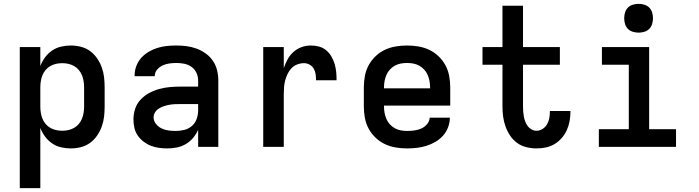

<svg xmlns="http://www.w3.org/2000/svg" viewBox="-20 -765 3640 1000"><path d="M83 215V-520H190V-421Q199 -445 214.5 -466Q230 -487 251 -501.5Q272 -516 297.5 -522Q323 -528 348 -528Q375 -528 401 -521.5Q427 -515 448.5 -499.5Q470 -484 485.5 -461.5Q501 -439 510 -414Q519 -389 522 -363Q525 -337 525 -310V-210Q525 -183 522 -157Q519 -131 510 -106Q501 -81 485.5 -58.5Q470 -36 448.5 -20.5Q427 -5 401 1.5Q375 8 348 8Q323 8 297.5 2Q272 -4 251 -18.5Q230 -33 214.5 -54Q199 -75 190 -99V215ZM304 -84Q320 -84 336 -87.5Q352 -91 366 -99Q380 -107 390.5 -119.5Q401 -132 407 -147Q413 -162 415.5 -178Q418 -194 418 -210V-310Q418 -326 415.5 -342Q413 -358 407 -373Q401 -388 390.5 -400.5Q380 -413 366 -421Q352 -429 336 -432.5Q320 -436 304 -436Q288 -436 272 -432.5Q256 -429 242 -421Q228 -413 217.5 -400.5Q207 -388 201 -373Q195 -358 192.5 -342Q190 -326 190 -310V-210Q190 -194 192.5 -178Q195 -162 201 -147Q207 -132 217.5 -119.5Q228 -107 242 -99Q256 -91 272 -87.5Q288 -84 304 -84Z M852 8Q830 8 808 5Q786 2 765.5 -6Q745 -14 727.5 -27.5Q710 -41 697.5 -59Q685 -77 680 -99Q675 -121 675 -143Q675 -171 684 -198.5Q693 -226 712.5 -246.5Q732 -267 757 -280.5Q782 -294 809.5 -301.5Q837 -309 865 -311.5Q893 -314 922 -314H1012V-346Q1012 -367 1003 -386Q994 -405 977 -417Q960 -429 939.5 -433Q919 -437 899 -437Q881 -437 862.5 -434.5Q844 -432 827.5 -424.5Q811 -417 798.5 -402.5Q786 -388 786 -369V-368H681V-372Q681 -397 690 -421Q699 -445 715.5 -463.5Q732 -482 754 -495Q776 -508 800 -515.5Q824 -523 849 -525.5Q874 -528 899 -528Q926 -528 952.5 -524.5Q979 -521 1004.5 -511.5Q1030 -502 1052 -486Q1074 -470 1089 -448Q1104 -426 1110.5 -399.5Q1117 -373 1117 -346V0H1012V-89Q1002 -66 985.5 -46.5Q969 -27 947.5 -14.5Q926 -2 901.5 3Q877 8 852 8ZM895 -83Q918 -83 940 -88.5Q962 -94 979 -108.5Q996 -123 1004 -145Q1012 -167 1012 -189V-223H922Q907 -223 892.5 -222.5Q878 -222 863.5 -219.5Q849 -217 835 -212.5Q821 -208 808.5 -200.5Q796 -193 788 -180.5Q780 -168 780 -154Q780 -135 792.5 -119.5Q805 -104 822 -96Q839 -88 857.5 -85.5Q876 -83 895 -83Z M1351 0V-520H1458V-410Q1466 -434 1478 -456Q1490 -478 1508.5 -494.5Q1527 -511 1550.5 -519.5Q1574 -528 1599 -528Q1621 -528 1641.5 -522.5Q1662 -517 1678.5 -503.5Q1695 -490 1706 -471Q1717 -452 1723 -431.5Q1729 -411 1731 -390Q1733 -369 1733 -347H1626Q1626 -363 1624 -378Q1622 -393 1614.5 -406.5Q1607 -420 1593 -428Q1579 -436 1564 -436Q1546 -436 1528.5 -429.5Q1511 -423 1498.5 -410Q1486 -397 1478 -380.5Q1470 -364 1465.5 -347Q1461 -330 1459.5 -312Q1458 -294 1458 -276V0Z M2100 8Q2070 8 2040.5 3Q2011 -2 1984.5 -14.5Q1958 -27 1936 -48Q1914 -69 1900 -95Q1886 -121 1880.5 -150.5Q1875 -180 1875 -210V-310Q1875 -340 1880.5 -369.5Q1886 -399 1900 -425Q1914 -451 1936 -472Q1958 -493 1984.5 -505.5Q2011 -518 2040.5 -523Q2070 -528 2100 -528Q2130 -528 2159.5 -523Q2189 -518 2215.5 -505.5Q2242 -493 2264 -472Q2286 -451 2300 -425Q2314 -399 2319.5 -369.5Q2325 -340 2325 -310V-215H1980V-210Q1980 -193 1983 -177Q1986 -161 1992.5 -145.5Q1999 -130 2010.5 -117.5Q2022 -105 2036.5 -97Q2051 -89 2067.5 -86Q2084 -83 2100 -83Q2119 -83 2138 -85.5Q2157 -88 2174 -95.5Q2191 -103 2204 -118Q2217 -133 2218 -152H2323Q2323 -126 2313.5 -101.5Q2304 -77 2287 -58Q2270 -39 2247.5 -26Q2225 -13 2201 -5.5Q2177 2 2151.5 5Q2126 8 2100 8ZM1980 -305H2220V-310Q2220 -327 2217 -343Q2214 -359 2207.5 -374.5Q2201 -390 2189.5 -402.5Q2178 -415 2163.5 -423Q2149 -431 2133 -434Q2117 -437 2100 -437Q2083 -437 2067 -434Q2051 -431 2036.5 -423Q2022 -415 2010.5 -402.5Q1999 -390 1992.5 -374.5Q1986 -359 1983 -343Q1980 -327 1980 -310Z M2774 8Q2748 8 2721.5 1.5Q2695 -5 2673.5 -20.5Q2652 -36 2637 -58.5Q2622 -81 2613 -106Q2604 -131 2600.5 -157.5Q2597 -184 2597 -210V-428H2493V-520H2597V-735H2704V-520H2896V-428H2704V-210Q2704 -197 2705 -183.5Q2706 -170 2708.5 -157Q2711 -144 2716 -131Q2721 -118 2729 -107.5Q2737 -97 2749 -90.5Q2761 -84 2774 -84Q2791 -84 2806 -93.5Q2821 -103 2829.5 -118Q2838 -133 2841 -150Q2844 -167 2844 -184V-187H2951V-182Q2951 -158 2946.5 -133.5Q2942 -109 2932 -87Q2922 -65 2905.5 -46Q2889 -27 2868 -14.5Q2847 -2 2823 3Q2799 8 2774 8Z M3099 0V-92H3255V-428H3115V-520H3361V-92H3501V0ZM3306 -595Q3291 -595 3276 -599.5Q3261 -604 3250.5 -614.5Q3240 -625 3235.5 -640Q3231 -655 3231 -670Q3231 -685 3235.5 -700Q3240 -715 3250.5 -725.5Q3261 -736 3276 -740.5Q3291 -745 3306 -745Q3321 -745 3336 -740.5Q3351 -736 3361.5 -725.5Q3372 -715 3376.5 -700Q3381 -685 3381 -670Q3381 -655 3376.5 -640Q3372 -625 3361.5 -614.5Q3351 -604 3336 -599.5Q3321 -595 3306 -595Z"/></svg>

Font: Iosevka Semibold Extended
Style: Regular
Weight: 600
Width: 7
Monospace: yes
Designer: Belleve Invis
Foundry: Belleve Invis
Version: Version 32.5.0; ttfautohint (v1.8.4)